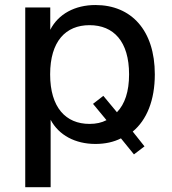

<svg xmlns="http://www.w3.org/2000/svg" viewBox="-20 -569 693 772"><path d="M183.6 183.6V-87.4C216.3 -25.4 282.7 9.8 363.8 9.8C402.8 9.8 437.5 2 466.3 -12.7L518.6 51.8L561 19.5L513.7 -40C569.8 -86.4 602.5 -165.5 602.5 -270C602.5 -447.3 507.8 -548.8 363.8 -548.8C281.2 -548.8 214.4 -512.7 182.1 -449.2V-539.1H81.5V183.6ZM339.8 -70.8C244.6 -70.8 181.6 -136.7 181.6 -270C181.6 -403.3 244.6 -467.8 339.8 -467.8C437 -467.8 499 -402.3 499 -270C499 -200.7 481.9 -150.4 450.2 -117.7L395.5 -183.6L354 -151.4L408.2 -85.9C388.7 -75.7 366.7 -70.8 339.8 -70.8Z"/></svg>

Font: Winston
Style: Regular
Weight: 400
Designer: Vernon Adams, Kim Jin-seong, David Berlow, Cristiano Sobral
Foundry: The Winston Project Authors
Version: Version 3.004